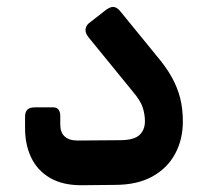

<svg xmlns="http://www.w3.org/2000/svg" viewBox="-20 -543 606 567"><path d="M220 4Q164 4 127 -18Q90 -40 72 -78Q54 -116 54 -164V-198Q54 -212 60.5 -219Q67 -226 84 -226H137Q148 -226 153 -219Q158 -212 158 -200V-175Q158 -152 171 -140Q184 -128 209 -128L334 -129Q375 -129 391.5 -144Q408 -159 408 -185Q408 -205 401.5 -225.5Q395 -246 371 -274L243 -431Q232 -444 232.5 -455Q233 -466 242 -474L292 -513Q305 -523 315 -522.5Q325 -522 335 -510L441 -380Q470 -346 487 -315.5Q504 -285 512 -253.5Q520 -222 520 -184Q520 -131 497 -88.5Q474 -46 429.5 -21.5Q385 3 319 3Z"/></svg>

Font: Rubik Medium
Style: Italic
Weight: 500
Italic angle: -12°
Designer: Hubert and Fischer
Foundry: Hubert and Fischer
Version: Version 2.300;gftools[0.9.30]